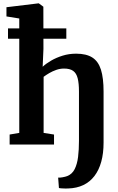

<svg xmlns="http://www.w3.org/2000/svg" viewBox="-20 -840 686 1116"><path d="M376 255.5Q372 256 360 255.8Q348 255.5 336.8 254.8Q325.5 254 322.5 252.5L318 192.5Q326 193.5 343.2 190.5Q360.5 187.5 370.5 183.5Q399 172.5 413.8 143.5Q428.5 114.5 433.8 72.2Q439 30 439 -21.5V-308Q439 -355.5 431.5 -385Q424 -414.5 405.2 -428Q386.5 -441.5 352 -441.5Q329.5 -441.5 307.2 -433.8Q285 -426 266.2 -415Q247.5 -404 233.5 -393.5V-67.5L294 -58V0H36V-58L92 -67.5V-732.5L17.5 -744.5V-798L203 -820.5H205.5L232 -801L232.5 -556L228 -452Q247 -470 277 -487.5Q307 -505 344 -516.5Q381 -528 422.5 -528Q481.5 -528 516.5 -505.8Q551.5 -483.5 566.8 -435Q582 -386.5 582 -307.5V-11Q582 51.5 568.5 100.2Q555 149 528.8 183.2Q502.5 217.5 464.2 235.8Q426 254 376 255.5ZM26.5 -615V-675H365.5V-615Z"/></svg>

Font: Merriweather 24pt
Style: Bold
Weight: 700
Designer: Eben Sorkin
Foundry: Eben Sorkin
Version: Version 2.100